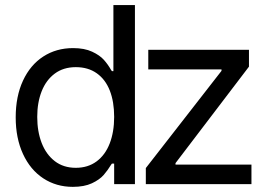

<svg xmlns="http://www.w3.org/2000/svg" viewBox="-20 -727 1057 758"><path d="M42 -263.7Q42 -346.7 70.8 -408.7Q99.6 -470.7 150.9 -503.9Q202.1 -537.1 268.6 -537.1Q313.5 -537.1 343.8 -522.9Q374 -508.8 390.1 -490.7Q406.2 -472.7 418.9 -450.2L421.9 -446.3H427.7V-707H512.7V0H430.7V-81.1H421.9L418.9 -77.1Q405.3 -54.7 389.2 -36.1Q373 -17.6 342.8 -3.4Q312.5 10.7 267.6 10.7Q202.1 10.7 150.9 -22.9Q99.6 -56.6 70.8 -119.1Q42 -181.6 42 -263.7ZM430.7 -265.6Q430.7 -325.2 413.6 -369.1Q396.5 -413.1 362.3 -437.5Q328.1 -461.9 279.3 -461.9Q230.5 -461.9 196.3 -436.5Q162.1 -411.1 144.5 -366.7Q127 -322.3 127 -265.6Q127 -208 144.5 -162.6Q162.1 -117.2 196.3 -90.8Q230.5 -64.5 279.3 -64.5Q327.1 -64.5 361.3 -89.8Q395.5 -115.2 413.1 -160.6Q430.7 -206.1 430.7 -265.6ZM555.7 -63.5 854.5 -447.3V-453.1H565.4V-530.3H962.9V-463.9L672.9 -83V-77.1H972.7V0H555.7Z"/></svg>

Font: Pretendard GOV Variable
Style: Regular
Weight: 400
Designer: Base glyphs from Inter by Rasmus Andersson; Hangul glyphs from Noto Sans CJK(Source Han Sans) by Jang Soo-young and Kang
Foundry: Kil Hyung-jin
Version: Version 1.307;Glyphs 3.2 (3192)